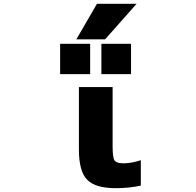

<svg xmlns="http://www.w3.org/2000/svg" viewBox="-20 -986 1040 1018"><path d="M494.1 -965.8H704.1L537.1 -777.3H384.8ZM298.8 -592.8V-753.9H458V-592.8ZM517.6 -592.8V-753.9H674.8V-592.8ZM577.1 -209Q577.1 -150.4 587.4 -135.3Q597.7 -120.1 633.8 -120.1Q677.7 -120.1 726.6 -136.7V-2Q664.1 11.7 593.8 11.7Q485.4 11.7 441.9 -33.2Q398.4 -78.1 398.4 -192.4V-524.4H577.1Z"/></svg>

Font: Gen Shin Gothic Monospace Heavy
Style: Bold
Weight: 800
Designer: [Source Han Sans]
Ryoko NISHIZUKA  (kana & ideographs); Paul D. Hunt (Latin, Greek & Cyrillic); Wenlong ZHANG  (bopomofo
Version: Version 1.002.20150607